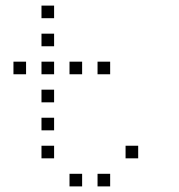

<svg xmlns="http://www.w3.org/2000/svg" viewBox="-20 -693 640 685"><path d="M129 -673Q128 -673 128 -673Q128 -673 128 -672V-629Q128 -628 128 -628Q128 -628 129 -628H172Q173 -628 173 -628Q173 -628 173 -629V-672Q173 -673 173 -673Q173 -673 172 -673ZM129 -573Q128 -573 128 -573Q128 -573 128 -572V-529Q128 -528 128 -528Q128 -528 129 -528H172Q173 -528 173 -528Q173 -528 173 -529V-572Q173 -573 173 -573Q173 -573 172 -573ZM29 -473Q28 -473 28 -473Q28 -473 28 -472V-429Q28 -428 28 -428Q28 -428 29 -428H72Q73 -428 73 -428Q73 -428 73 -429V-472Q73 -473 73 -473Q73 -473 72 -473ZM129 -473Q128 -473 128 -473Q128 -473 128 -472V-429Q128 -428 128 -428Q128 -428 129 -428H172Q173 -428 173 -428Q173 -428 173 -429V-472Q173 -473 173 -473Q173 -473 172 -473ZM229 -473Q228 -473 228 -473Q228 -473 228 -472V-429Q228 -428 228 -428Q228 -428 229 -428H272Q273 -428 273 -428Q273 -428 273 -429V-472Q273 -473 273 -473Q273 -473 272 -473ZM329 -473Q328 -473 328 -473Q328 -473 328 -472V-429Q328 -428 328 -428Q328 -428 329 -428H372Q373 -428 373 -428Q373 -428 373 -429V-472Q373 -473 373 -473Q373 -473 372 -473ZM129 -373Q128 -373 128 -373Q128 -373 128 -372V-329Q128 -328 128 -328Q128 -328 129 -328H172Q173 -328 173 -328Q173 -328 173 -329V-372Q173 -373 173 -373Q173 -373 172 -373ZM129 -273Q128 -273 128 -273Q128 -273 128 -272V-229Q128 -228 128 -228Q128 -228 129 -228H172Q173 -228 173 -228Q173 -228 173 -229V-272Q173 -273 173 -273Q173 -273 172 -273ZM129 -173Q128 -173 128 -173Q128 -173 128 -172V-129Q128 -128 128 -128Q128 -128 129 -128H172Q173 -128 173 -128Q173 -128 173 -129V-172Q173 -173 173 -173Q173 -173 172 -173ZM429 -173Q428 -173 428 -173Q428 -173 428 -172V-129Q428 -128 428 -128Q428 -128 429 -128H472Q473 -128 473 -128Q473 -128 473 -129V-172Q473 -173 473 -173Q473 -173 472 -173ZM229 -73Q228 -73 228 -73Q228 -73 228 -72V-29Q228 -28 228 -28Q228 -28 229 -28H272Q273 -28 273 -28Q273 -28 273 -29V-72Q273 -73 273 -73Q273 -73 272 -73ZM329 -73Q328 -73 328 -73Q328 -73 328 -72V-29Q328 -28 328 -28Q328 -28 329 -28H372Q373 -28 373 -28Q373 -28 373 -29V-72Q373 -73 373 -73Q373 -73 372 -73Z"/></svg>

Font: Doto Light
Style: Regular
Weight: 300
Monospace: yes
Version: Version 1.000